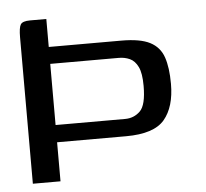

<svg xmlns="http://www.w3.org/2000/svg" viewBox="-42 -543 630 588"><g transform="rotate(-5 272.5 -249.5)"><path d="M36 -450Q36 -480 42 -489.5Q48 -499 71 -499H121V-413H344Q402 -413 432 -397.5Q462 -382 473 -350Q484 -318 484 -268Q484 -197 451.5 -158.5Q419 -120 333 -120H121V0H36ZM121 -361V-173H335Q362 -173 381 -191.5Q400 -210 400 -269Q400 -308 390.5 -327.5Q381 -347 365.5 -354Q350 -361 332 -361Z"/></g></svg>

Font: Genos Medium
Style: Regular
Weight: 500
Designer: Robert E. Leuschke
Foundry: Robert E. Leuschke
Version: Version 1.010; ttfautohint (v1.8.3)